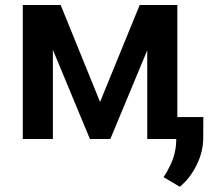

<svg xmlns="http://www.w3.org/2000/svg" viewBox="-20 -548 849 757"><path d="M69.8 0ZM374.5 -146 530.8 -528.3H679.2V0H560.5V-349.6L415 0H334.5L188.5 -351.6V0H69.8V-528.3H219.2ZM689 188.5 625 150.4Q653.3 106 663.8 73Q674.3 40 674.8 5.9V-86.4H781.7L781.2 -1Q780.8 50.8 755.1 102.8Q729.5 154.8 689 188.5Z"/></svg>

Font: Roboto Medium
Style: Regular
Weight: 500
Designer: Google
Version: Version 2.134; 2016; ttfautohint (v1.6)